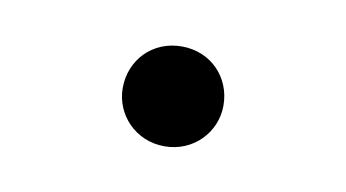

<svg xmlns="http://www.w3.org/2000/svg" viewBox="-31 -150 386 214"><g transform="rotate(10 162.5 -42.5)"><path d="M162 14C195 14 219 -12 219 -42C219 -74 195 -99 162 -99C129 -99 105 -74 105 -42C105 -12 129 14 162 14Z"/></g></svg>

Font: Source Han Serif CN Light
Style: Regular
Weight: 300
Designer: Ryoko NISHIZUKA 西塚涼子 (kana & ideographs); Frank Grießhammer (Latin, Greek & Cyrillic); Wenlong ZHANG 张文龙 (bopomofo); San
Foundry: Adobe
Version: Version 2.003;hotconv 1.1.1;makeotfexe 2.6.0